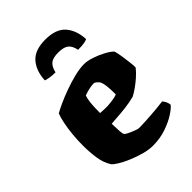

<svg xmlns="http://www.w3.org/2000/svg" viewBox="-208 -805 901 901"><g transform="rotate(-45 242.0 -355.0)"><path d="M266 0Q239 0 206.5 -9Q174 -18 143.5 -31Q113 -44 91.5 -57.5Q70 -71 65 -79Q46 -108 40 -149.5Q34 -191 34 -234Q34 -269 37.5 -305.5Q41 -342 47.5 -373Q54 -404 61 -420Q76 -429 105.5 -442.5Q135 -456 171 -469Q207 -482 243 -491Q279 -500 308 -500Q330 -500 358.5 -490.5Q387 -481 413 -467Q439 -453 451 -440Q456 -423 460 -397Q464 -371 466.5 -348Q469 -325 468 -317Q454 -299 434 -281.5Q414 -264 394.5 -250.5Q375 -237 361 -230Q329 -222 300 -218.5Q271 -215 246.5 -213.5Q222 -212 202 -210Q203 -176 204 -158.5Q205 -141 209 -136Q211 -132 220.5 -127Q230 -122 241.5 -117Q253 -112 263.5 -108.5Q274 -105 279 -105Q294 -105 314 -106Q334 -107 356 -108.5Q378 -110 400.5 -112Q423 -114 443 -117Q448 -112 453.5 -102.5Q459 -93 461 -78Q452 -65 423.5 -46.5Q395 -28 354.5 -14Q314 0 266 0ZM254 -283Q264 -284 273.5 -285Q283 -286 293 -288Q303 -290 313 -294Q313 -305 312.5 -321Q312 -337 310 -354Q308 -371 302 -384Q295 -393 289.5 -397.5Q284 -402 280.5 -403Q277 -404 275 -404Q268 -404 255.5 -402Q243 -400 230.5 -396.5Q218 -393 210 -390Q205 -376 202.5 -356.5Q200 -337 199.5 -318Q199 -299 199 -284Q216 -283 229 -282.5Q242 -282 254 -283ZM261 -710Q331 -710 363 -673.5Q395 -637 398 -576Q393 -573 379 -570Q365 -567 336 -567Q329 -600 312 -612Q295 -624 261 -624Q227 -624 210.5 -612Q194 -600 186 -567Q165 -567 147.5 -570Q130 -573 124 -576Q127 -637 159 -673.5Q191 -710 261 -710Z"/></g></svg>

Font: Texturina 12pt Black
Style: Regular
Weight: 900
Designer: Guillermo Torres Carreño
Foundry: Omnibus-Type
Version: Version 1.002